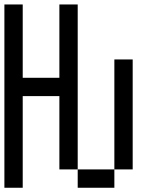

<svg xmlns="http://www.w3.org/2000/svg" viewBox="-20 -937 707 873"><path d="M0 -83.3V-916.7H83.3V-583.3H250V-916.7H333.3V-166.7H250V-500H83.3V-83.3ZM333.3 -166.7H500V-83.3H333.3ZM500 -166.7V-666.7H583.3V-166.7Z"/></svg>

Font: Galmuri11 Condensed
Style: Regular
Weight: 400
Width: 3
Designer: Lee Minseo (quiple)
Version: Version 2.399;hotconv 1.1.1;makeotfexe 2.6.0 DEVELOPMENT